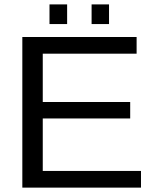

<svg xmlns="http://www.w3.org/2000/svg" viewBox="-20 -857 707 877"><path d="M398.4 -747.1V-836.9H478V-747.1ZM206.1 -747.1V-836.9H286.6V-747.1ZM82 0V-688H604V-611.8H175.3V-391.1H574.7V-315.9H175.3V-76.2H624V0Z"/></svg>

Font: TypoPRO Liberation Sans
Style: Regular
Weight: 400
Designer: Steve Matteson
Foundry: Ascender Corporation
Version: Version 2.00.1